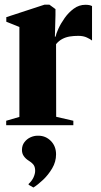

<svg xmlns="http://www.w3.org/2000/svg" viewBox="-20 -536 434 822"><path d="M6.5 0V-19L63 -35.5V-420.5L7 -443V-462.5L170.5 -516H191.5L217.5 -497V-471L215 -378.5L218 -379.5Q220 -391 230 -413Q240 -435 256.8 -458.8Q273.5 -482.5 296 -499Q318.5 -515.5 345.5 -515.5Q356 -515.5 362.8 -514Q369.5 -512.5 374 -510V-362.5Q367.5 -368 352.2 -375.2Q337 -382.5 315.5 -382.5Q296 -382.5 278.8 -379.8Q261.5 -377 246.8 -369.2Q232 -361.5 220 -347L220.5 -36L294 -19V0ZM220 125Q220 156.5 203.5 184.5Q187 212.5 164.5 233.8Q142 255 123.5 266.5H122.5L102.5 255V251.5Q117 238 123.8 222.8Q130.5 207.5 130.5 195.5Q130.5 181 125.2 172Q120 163 103 152Q89.5 143.5 81.8 132.2Q74 121 74 106Q74 86.5 84.5 72.8Q95 59 110.2 52Q125.5 45 141 45H144.5Q175.5 45 197.8 67.5Q220 90 220 125Z"/></svg>

Font: Merriweather 144pt ExtraBold
Style: Regular
Weight: 800
Version: Version 2.100